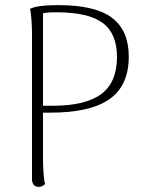

<svg xmlns="http://www.w3.org/2000/svg" viewBox="-20 -721 581 750"><path d="M483 -500Q483 -387 408 -334Q333 -281 178 -281H148V-93Q148 -77 150 -46Q152 -15 156 -2Q145 9 131 9Q107 9 105 -19V-594Q105 -611 103 -642Q101 -673 97 -686Q123 -701 208 -701Q352 -701 417.5 -651.5Q483 -602 483 -500ZM437 -498Q437 -590 381 -631.5Q325 -673 201 -673Q161 -673 148 -669V-308H187Q315 -308 376 -354Q437 -400 437 -498Z"/></svg>

Font: Arima Madurai ExtraLight
Style: Regular
Weight: 275
Designer: Joana Correia and Natanael Gama
Foundry: NDISCOVER
Version: Version 1.019